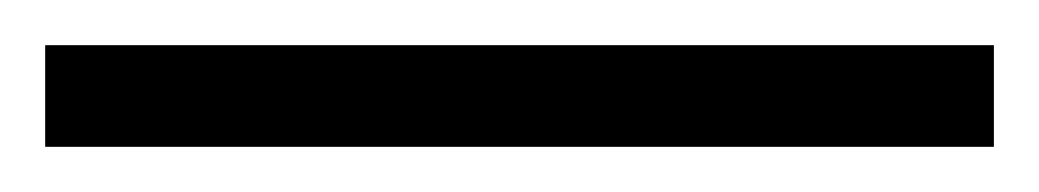

<svg xmlns="http://www.w3.org/2000/svg" viewBox="-24 -825 460 85"><path d="M416 -760H-4V-805H416Z"/></svg>

Font: Noto Sans Myanmar ExtraCondensed Light
Style: Regular
Weight: 300
Width: 2
Designer: Monotype Design Team
Foundry: Monotype Imaging Inc.
Version: Version 2.107; ttfautohint (v1.8.4.7-5d5b)